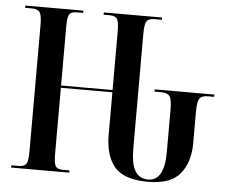

<svg xmlns="http://www.w3.org/2000/svg" viewBox="-52 -774 1003 843"><g transform="rotate(5 450.0 -352.0)"><path d="M629 10Q730 10 771.5 -41.5Q813 -93 813 -176V-314Q813 -359 822.5 -373Q832 -387 860 -387H887V-397H624V-387H652Q681 -387 691 -373.5Q701 -360 701 -314V-127Q701 0 629 0Q592 0 572.5 -30.5Q553 -61 553 -133V-635Q553 -677 561.5 -690.5Q570 -704 595 -704H629V-714H372V-704H398Q424 -704 432 -690.5Q440 -677 440 -635V-378H213V-637Q213 -678 220.5 -691Q228 -704 253 -704H282V-714H26V-704H54Q82 -704 91 -690.5Q100 -677 100 -634V-78Q100 -37 92 -23.5Q84 -10 59 -10H26V0H282V-10H253Q228 -10 220.5 -23.5Q213 -37 213 -78V-368H440V-181Q440 -88 482.5 -39Q525 10 629 10Z"/></g></svg>

Font: Noto Serif Display Condensed Semi
Style: Regular
Weight: 600
Width: 3
Designer: Monotype Design Team
Foundry: Monotype Imaging Inc.
Version: Version 1.900